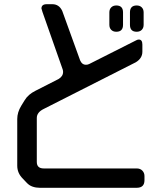

<svg xmlns="http://www.w3.org/2000/svg" viewBox="-20 -789 768 913"><path d="M630 -638Q645 -638 654 -647Q663 -656 663 -671V-730Q663 -745 654 -754Q645 -763 630 -763Q598 -763 598 -730V-671Q598 -638 630 -638ZM533 -638Q565 -638 565 -671V-730Q565 -763 533 -763Q518 -763 509 -754Q500 -745 500 -730V-671Q500 -656 509 -647Q518 -638 533 -638ZM177 -748Q177 -750 182 -732L278 -459Q279 -456 279.5 -453Q280 -450 280 -447Q280 -426 258 -413L148 -357Q132 -349 119 -338Q106 -327 97 -312L81 -286Q62 -255 62 -223V-1Q62 34 88 60L107 80Q119 93 135 98.5Q151 104 169 104H630Q667 104 667 68V48Q667 33 657 22.5Q647 12 630 12H188Q155 12 155 -19V-228Q155 -255 188 -271L626 -493Q657 -512 657 -543V-577Q657 -601 640 -601Q633 -601 625 -596L405 -485Q398 -481 388 -481Q370 -481 361 -502L276 -737Q261 -769 229 -769H202Q177 -769 177 -748Z"/></svg>

Font: WDXL Lubrifont JP N
Style: Regular
Weight: 400
Designer: [WDXL Lubrifont] Copyright 2020-2022 (c) NightFurySL2001, Skr-ZERO; [ZCOOL QingKe HuangYou] Copyright 2018-2022 (c) The 
Version: Version 2.001;hotconv 1.1.1;makeotfexe 2.6.0